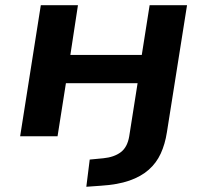

<svg xmlns="http://www.w3.org/2000/svg" viewBox="-20 -521 792 734"><path d="M310 193 323 89 375 84Q416 80 441.5 61Q467 42 474 0L506 -203H232L200 0H57L136 -501H278L249 -311H522L552 -501H695L618 -15Q611 30 594.5 66Q578 102 548.5 128Q519 154 474.5 169.5Q430 185 366 189Z"/></svg>

Font: Nunito Sans 7pt SemiExpanded
Style: Bold Italic
Weight: 700
Width: 6
Italic angle: -9°
Designer: Vernon Adams
Foundry: Vernon Adams
Version: Version 3.101;gftools[0.9.27]